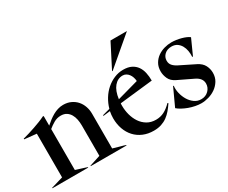

<svg xmlns="http://www.w3.org/2000/svg" viewBox="-138 -1376 2167 1822"><g transform="rotate(-30 946.0 -465.0)"><path d="M420 -5 540 -43.8V-376.2Q540 -410 533.8 -442.5Q527.5 -475 512.5 -500.6Q497.5 -526.2 473.1 -541.9Q448.8 -557.5 412.5 -557.5Q371.2 -557.5 336.2 -537.5Q301.2 -517.5 271.2 -492.5V-43.8Q305 -33.8 331.2 -25Q353.8 -17.5 373.1 -11.9Q392.5 -6.2 392.5 -5V0H0V-5L131.2 -43.8V-522.5L0 -536.2V-543.8Q30 -551.2 64.4 -561.9Q98.8 -572.5 133.8 -584.4Q168.8 -596.2 201.9 -609.4Q235 -622.5 262.5 -636.2L271.2 -635V-530Q293.8 -550 318.1 -568.8Q342.5 -587.5 368.8 -602.5Q395 -617.5 423.8 -626.2Q452.5 -635 482.5 -635Q530 -635 566.9 -617.5Q603.8 -600 628.8 -571.2Q653.8 -542.5 666.9 -504.4Q680 -466.2 680 -425V-43.8Q716.2 -33.8 745 -25Q770 -18.8 790.6 -12.5Q811.2 -6.2 812.5 -5V0H420Z M1178.8 -938.8H1358.8L1051.2 -677.5L1046.2 -680ZM1108.8 8.8Q1045 8.8 993.8 -13.1Q942.5 -35 906.2 -74.4Q870 -113.8 850.6 -168.1Q831.2 -222.5 831.2 -286.2Q831.2 -323.8 838.8 -361.2L763.8 -352.5L762.5 -360L845 -382.5Q860 -436.2 888.8 -483.1Q917.5 -530 956.9 -564.4Q996.2 -598.8 1043.8 -618.8Q1091.2 -638.8 1142.5 -638.8Q1196.2 -638.8 1231.9 -620.6Q1267.5 -602.5 1288.8 -571.9Q1310 -541.2 1318.8 -500.6Q1327.5 -460 1327.5 -413.8L965 -373.8Q963.8 -367.5 963.8 -360.6Q963.8 -353.8 963.8 -346.2Q963.8 -296.2 976.9 -247.5Q990 -198.8 1016.2 -159.4Q1042.5 -120 1083.1 -95.6Q1123.8 -71.2 1178.8 -71.2Q1227.5 -71.2 1268.1 -91.9Q1308.8 -112.5 1350 -155L1357.5 -148.8Q1335 -115 1310.6 -86.2Q1286.2 -57.5 1256.9 -36.2Q1227.5 -15 1191.2 -3.1Q1155 8.8 1108.8 8.8ZM1202.5 -481.2Q1201.2 -502.5 1194.4 -523.1Q1187.5 -543.8 1175.6 -559.4Q1163.8 -575 1147.5 -584.4Q1131.2 -593.8 1111.2 -593.8Q1056.2 -593.8 1018.1 -548.1Q980 -502.5 968.8 -416.2Z M1630 8.8Q1598.8 8.8 1563.8 1.9Q1528.8 -5 1496.2 -16.9Q1463.8 -28.8 1435 -44.4Q1406.2 -60 1388.8 -76.2L1477.5 -268.8L1483.8 -266.2Q1478.8 -228.8 1488.8 -186.2Q1498.8 -143.8 1520 -108.1Q1541.2 -72.5 1573.8 -48.8Q1606.2 -25 1647.5 -25Q1696.2 -25 1728.1 -56.9Q1760 -88.8 1760 -132.5Q1760 -191.2 1692.5 -223.8L1528.8 -302.5Q1480 -326.2 1461.9 -366.2Q1443.8 -406.2 1443.8 -446.2Q1443.8 -495 1464.4 -530.6Q1485 -566.2 1517.5 -589.4Q1550 -612.5 1590 -623.8Q1630 -635 1668.8 -635Q1693.8 -635 1720.6 -631.2Q1747.5 -627.5 1773.1 -620.6Q1798.8 -613.8 1820.6 -604.4Q1842.5 -595 1856.2 -583.8L1780 -415L1772.5 -417.5Q1775 -450 1769.4 -482.5Q1763.8 -515 1748.8 -541.2Q1733.8 -567.5 1709.4 -583.8Q1685 -600 1650 -600Q1602.5 -600 1573.1 -572.5Q1543.8 -545 1543.8 -505Q1543.8 -473.8 1562.5 -452.5Q1581.2 -431.2 1613.8 -415L1777.5 -333.8Q1827.5 -308.8 1847.5 -270Q1867.5 -231.2 1867.5 -188.8Q1867.5 -138.8 1844.4 -101.2Q1821.2 -63.8 1786.2 -39.4Q1751.2 -15 1709.4 -3.1Q1667.5 8.8 1630 8.8Z"/></g></svg>

Font: Equateur
Style: Regular
Weight: 400
Designer: Ange Degheest & Eugénie Bidaut
Foundry: Velvetyne Type Foundry
Version: Version 1.000;FEAKit 1.0